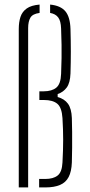

<svg xmlns="http://www.w3.org/2000/svg" viewBox="-20 -819 392 839"><path d="M62 0V-692Q62 -722.5 69.5 -745.2Q77 -768 96.8 -782Q116.5 -796 153 -799V-762.5Q122.5 -758.5 112.8 -741.8Q103 -725 103 -696V0ZM151 0V-37H178Q212.5 -37 231.8 -52Q251 -67 253 -109Q256 -164 256 -208.8Q256 -253.5 253 -303Q250 -349.5 230.2 -365.8Q210.5 -382 172 -382H152V-420H171Q206.5 -420 226 -436Q245.5 -452 247 -496Q248.5 -536.5 249 -565.2Q249.5 -594 249 -623Q248.5 -652 247 -694Q246 -727.5 234.2 -743Q222.5 -758.5 199 -762.5V-799Q245 -794.5 265.8 -769.5Q286.5 -744.5 288 -692Q289.5 -639 289.5 -593Q289.5 -547 288 -498Q286.5 -457 271.8 -436.8Q257 -416.5 232 -408V-395Q261.5 -387 277 -365.8Q292.5 -344.5 294 -303Q295 -277 295.2 -242.8Q295.5 -208.5 295.2 -173.2Q295 -138 294 -109Q292.5 -69.5 280 -45.5Q267.5 -21.5 242.2 -10.8Q217 0 178 0Z"/></svg>

Font: Big Shoulders Stencil Text Thin Thin
Style: Regular
Weight: 250
Version: Version 2.001